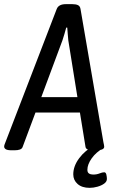

<svg xmlns="http://www.w3.org/2000/svg" viewBox="-42 -722 552 925"><path d="M13 2Q-6 2 -14 -3Q-22 -8 -22 -16Q-22 -22 -18 -31L231 -678Q240 -702 275 -702H307Q324 -702 334 -697Q344 -692 346 -678L456 -38Q458 -29 459 -23.5Q460 -18 460 -15Q460 2 421 2H404Q373 2 370 -14L343 -180H129L67 -14Q64 -5 53.5 -1.5Q43 2 29 2ZM259 -528 157 -254H331L287 -528Q286 -539 284.5 -557Q283 -575 282 -589H277Q273 -575 268.5 -558.5Q264 -542 259 -528ZM390 183Q353 183 332 164.5Q311 146 311 118Q311 78 340 39.5Q369 1 409 -17L458 -10Q421 11 400 40.5Q379 70 379 96Q379 109 387 114Q395 119 407 119Q424 119 437.5 113.5Q451 108 460 108Q468 108 470.5 119.5Q473 131 473 140Q473 153 460 162.5Q447 172 427.5 177.5Q408 183 390 183Z"/></svg>

Font: Asap Condensed Condensed Regular
Style: Italic
Weight: 400
Width: 3
Italic angle: -6°
Designer: Pablo Cosgaya
Foundry: Omnibus-Type
Version: Version 3.001; ttfautohint (v1.8.4.7-5d5b)